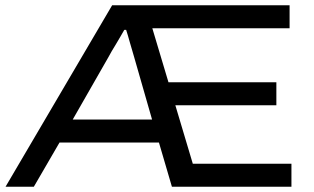

<svg xmlns="http://www.w3.org/2000/svg" viewBox="-20 -706 1189 726"><path d="M1 0 404 -686H1075V-599H556L617 -395H1025V-308H643L709 -87H1082V0H630L581 -167H205L108 0ZM255 -254H555L487 -491Q484 -501 480 -515Q476 -529 471.5 -544Q467 -559 463.5 -572Q460 -585 457 -593H450Q443 -581 435 -567Q427 -553 418.5 -539Q410 -525 402.5 -512.5Q395 -500 390 -490Z"/></svg>

Font: Archivo SemiExpanded
Style: Regular
Weight: 400
Width: 6
Designer: Hector Gatti
Foundry: Omnibus-Type
Version: Version 2.001